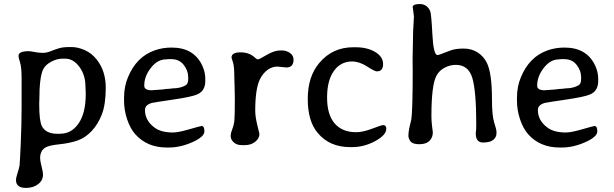

<svg xmlns="http://www.w3.org/2000/svg" viewBox="-20 -715 2998 937"><path d="M398.4 -254.9V-266.1L397.9 -271.5L397.5 -282.7Q397 -288.1 397 -293.5Q397 -348.6 367.4 -388.7Q337.9 -428.7 298.3 -428.7H284.2Q258.3 -428.7 230.5 -414.1Q202.6 -399.4 191.4 -377.9Q171.9 -340.8 171.9 -222.2L171.4 -211.4V-206.5Q171.4 -124 184.6 -99.1Q204.1 -62 260.3 -62H270L274.9 -62.5Q329.1 -62.5 363.8 -113Q398.4 -163.6 398.4 -254.9ZM106.9 202.1Q58.1 202.1 58.1 164.1Q58.1 151.9 65.9 128.4Q73.7 105 75.4 92.8Q77.1 80.6 81.3 -15.4Q85.4 -111.3 85.4 -190.4V-332.5Q85.4 -386.7 77.9 -410.2Q70.3 -433.6 70.3 -442.4Q70.3 -465.3 121.1 -465.3Q129.9 -464.8 150.4 -460.9Q170.9 -457 189.2 -457Q207.5 -457 227.3 -465.1Q247.1 -473.1 267.1 -479.2Q287.1 -485.4 318.4 -485.4H329.1Q359.9 -485.4 393.6 -470.5Q427.2 -455.6 451.7 -424.8Q496.1 -368.7 496.1 -287.6Q496.1 -206.5 477.5 -158Q459 -109.4 428 -76.2Q397 -43 358.9 -29.5Q320.8 -16.1 270.8 -11Q220.7 -5.9 202.6 4.4Q175.8 19.5 175.8 57.1Q175.8 69.8 182.9 97.4Q189.9 125 189.9 136.7Q189.9 165.5 166 183.8Q142.1 202.1 106.9 202.1Z M898.4 -327.1V-339.4Q898.4 -370.1 876.7 -398.2Q855 -426.3 816.4 -426.3H800.3Q793.5 -425.3 790.5 -425.3Q748.5 -425.3 716.3 -383.8Q684.1 -342.3 684.1 -298.8V-295.9Q684.1 -274.4 721.7 -274.4L724.6 -274.9L771.5 -278.3Q795.4 -281.7 806.6 -281.7L822.3 -283.7Q858.9 -283.7 885.3 -298.3Q898.4 -305.7 898.4 -327.1ZM804.2 4.9H793.5Q697.3 4.9 639.2 -61Q615.2 -88.4 600.3 -133.1Q585.4 -177.7 585.4 -224.1V-234.9Q585.4 -236.3 585.4 -237.8Q585.4 -292.5 604.5 -337.9Q645.5 -438 734.9 -469.2Q772.9 -482.9 817.9 -482.9Q926.3 -482.9 967.3 -394.5Q981.9 -362.8 981.9 -330.1V-319.8Q981.9 -271.5 942.9 -254.4Q915.5 -242.2 823.7 -228.8Q731.9 -215.3 722.2 -212.9Q687.5 -203.6 687.5 -178.2Q687.5 -126.5 734.9 -91.8Q766.6 -68.4 824.2 -68.4Q849.6 -68.4 904.3 -84.2Q959 -100.1 963.9 -100.1Q977.5 -100.1 977.5 -73.7Q977.5 -47.4 918.9 -21.2Q860.4 4.9 804.2 4.9Z M1109.9 -434.1Q1109.9 -459.5 1153.3 -459.5Q1196.8 -459.5 1223.1 -434.6Q1232.9 -425.3 1239 -425.3Q1245.1 -425.3 1281.7 -447Q1318.4 -468.8 1347.7 -468.8H1355Q1377.9 -468.8 1395.3 -456.5Q1412.6 -444.3 1412.6 -423.8Q1412.6 -385.7 1377 -385.7L1333.5 -390.1Q1307.6 -390.1 1284.9 -373.3Q1262.2 -356.4 1248 -327.1Q1225.6 -280.3 1225.6 -175.3Q1225.6 -145 1235.8 -104Q1246.1 -63 1246.1 -61.5Q1246.1 -40 1225.8 -23.4Q1205.6 -6.8 1175.3 -6.8H1158.7Q1135.7 -6.8 1120.8 -20.3Q1106 -33.7 1106 -49.3V-56.6Q1106 -64.9 1114 -85.9Q1122.1 -106.9 1124 -129.6Q1126 -152.3 1126 -232.9L1125 -286.6L1123.5 -338.9Q1123.5 -392.1 1116.7 -411.9Q1109.9 -431.6 1109.9 -434.1Z M1699.2 2.9H1688.5Q1588.4 2.9 1530.8 -65.9Q1481.9 -123 1481.9 -232.4Q1481.9 -341.3 1538.1 -407.7Q1602.5 -484.4 1704.1 -484.4H1714.8Q1772.9 -484.4 1811.3 -461.2Q1849.6 -438 1849.6 -402.3Q1849.6 -366.7 1818.8 -366.7Q1808.6 -366.7 1771 -390.9Q1733.4 -415 1698.2 -415Q1642.6 -415 1609.4 -368.7Q1576.2 -322.3 1576.2 -238.8Q1576.2 -155.3 1613.3 -112.5Q1650.4 -69.8 1717.8 -69.8Q1751 -69.8 1796.6 -87.2Q1842.3 -104.5 1849.1 -104.5Q1865.2 -104.5 1865.2 -86.9Q1865.2 -55.7 1811 -26.4Q1756.8 2.9 1699.2 2.9Z M2000 -635.7 1994.1 -680.7Q1994.1 -695.3 2028.8 -695.3Q2063.5 -695.3 2079.1 -661.6Q2085 -648.4 2090.1 -547.4Q2095.2 -446.3 2115.2 -446.3Q2119.6 -446.3 2132.8 -451.2L2143.6 -455.6Q2159.7 -462.4 2182.6 -470.2Q2205.6 -478 2242.9 -478Q2280.3 -478 2309.6 -460Q2338.9 -441.9 2355.5 -409.2Q2380.9 -359.4 2380.9 -230Q2380.9 -151.4 2391.8 -116.7Q2402.8 -82 2402.8 -75.2V-63Q2402.8 -45.9 2387.5 -32.7Q2372.1 -19.5 2336.9 -19.5Q2301.8 -19.5 2301.8 -64.5L2303.7 -85Q2304.2 -92.3 2304.2 -109.4Q2304.2 -269.5 2285.2 -334Q2266.1 -398.4 2204.6 -398.4Q2175.8 -398.4 2149.2 -384.3Q2122.6 -370.1 2109.4 -344.2Q2085.4 -298.3 2085.4 -147.5Q2085.4 -127 2087.9 -105L2089.4 -92.3Q2092.3 -71.3 2092.3 -68.8Q2092.3 -43.5 2075.7 -27.3Q2059.1 -11.2 2026.6 -11.2Q1994.1 -11.2 1983.6 -24.9Q1973.1 -38.6 1973.1 -53.2Q1973.1 -67.9 1977.1 -87.9L1980 -102.1L1986.8 -129.9Q1994.1 -171.9 1994.1 -371.6L1993.7 -403.8Q1993.7 -419.9 1993.7 -436L1996.1 -561L1998.5 -605Q2000 -626 2000 -635.7Z M2815.9 -327.1V-339.4Q2815.9 -370.1 2794.2 -398.2Q2772.5 -426.3 2733.9 -426.3H2717.8Q2710.9 -425.3 2708 -425.3Q2666 -425.3 2633.8 -383.8Q2601.6 -342.3 2601.6 -298.8V-295.9Q2601.6 -274.4 2639.2 -274.4L2642.1 -274.9L2689 -278.3Q2712.9 -281.7 2724.1 -281.7L2739.7 -283.7Q2776.4 -283.7 2802.7 -298.3Q2815.9 -305.7 2815.9 -327.1ZM2721.7 4.9H2710.9Q2614.7 4.9 2556.6 -61Q2532.7 -88.4 2517.8 -133.1Q2502.9 -177.7 2502.9 -224.1V-234.9Q2502.9 -236.3 2502.9 -237.8Q2502.9 -292.5 2522 -337.9Q2563 -438 2652.3 -469.2Q2690.4 -482.9 2735.4 -482.9Q2843.8 -482.9 2884.8 -394.5Q2899.4 -362.8 2899.4 -330.1V-319.8Q2899.4 -271.5 2860.4 -254.4Q2833 -242.2 2741.2 -228.8Q2649.4 -215.3 2639.6 -212.9Q2605 -203.6 2605 -178.2Q2605 -126.5 2652.3 -91.8Q2684.1 -68.4 2741.7 -68.4Q2767.1 -68.4 2821.8 -84.2Q2876.5 -100.1 2881.3 -100.1Q2895 -100.1 2895 -73.7Q2895 -47.4 2836.4 -21.2Q2777.8 4.9 2721.7 4.9Z"/></svg>

Font: Averia Libre Light
Style: Regular
Weight: 300
Version: Version 1.002